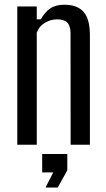

<svg xmlns="http://www.w3.org/2000/svg" viewBox="-20 -628 462 833"><path d="M55 0V-600H139.5V-544H157Q174.5 -575.5 198 -591.5Q221.5 -607.5 259 -607.5Q315 -607.5 342.2 -577Q369.5 -546.5 370 -478.5V0H286.5L286 -485Q285.5 -516.5 271.8 -530.2Q258 -544 228 -544Q199.5 -544 174.5 -529Q149.5 -514 139.5 -486.5V0ZM177.5 185.5 211 120H163V40H272V111L230.5 185.5Z"/></svg>

Font: Big Shoulders
Style: Regular
Weight: 400
Designer: Patric King
Foundry: XO Type Co
Version: Version 2.002